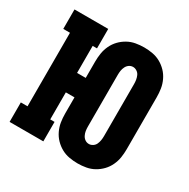

<svg xmlns="http://www.w3.org/2000/svg" viewBox="-128 -644 756 769"><g transform="rotate(30 250.0 -260.0)"><path d="M327 8Q307 8 287.5 4.5Q268 1 251 -8.5Q234 -18 220.5 -32Q207 -46 198.5 -64Q190 -82 187 -101Q184 -120 184 -140V-215H144V-90H164V0H8V-90H39V-430H8V-520H164V-430H144V-305H184V-380Q184 -400 187 -419Q190 -438 198.5 -456Q207 -474 220.5 -488Q234 -502 251 -511.5Q268 -521 287.5 -524.5Q307 -528 327 -528Q346 -528 365.5 -524.5Q385 -521 402 -511.5Q419 -502 432.5 -488Q446 -474 454.5 -456Q463 -438 466 -419Q469 -400 469 -380V-140Q469 -120 466 -101Q463 -82 454.5 -64Q446 -46 432.5 -32Q419 -18 402 -8.5Q385 1 365.5 4.5Q346 8 327 8ZM327 -82Q336 -82 344.5 -87.5Q353 -93 357 -102Q361 -111 362.5 -120.5Q364 -130 364 -140V-380Q364 -390 362.5 -399.5Q361 -409 357 -418Q353 -427 344.5 -432.5Q336 -438 327 -438Q317 -438 309 -432.5Q301 -427 296.5 -418Q292 -409 290.5 -399.5Q289 -390 289 -380V-140Q289 -130 290.5 -120.5Q292 -111 296.5 -102Q301 -93 309 -87.5Q317 -82 327 -82Z"/></g></svg>

Font: Iosevka Curly Slab Extrabold
Style: Regular
Weight: 800
Monospace: yes
Designer: Belleve Invis
Foundry: Belleve Invis
Version: Version 22.1.2; ttfautohint (v1.8.4)